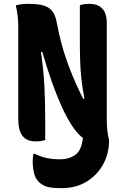

<svg xmlns="http://www.w3.org/2000/svg" viewBox="-20 -728 640 998"><path d="M215 0Q205 3 194 5Q183 7 166 7Q119 7 97 -21.5Q75 -50 75 -107V-590Q75 -648 62 -700Q82 -705 96.5 -706.5Q111 -708 130 -708Q203 -708 234 -686.5Q265 -665 274 -615Q285 -555 301.5 -494.5Q318 -434 344.5 -365.5Q371 -297 412 -215H419Q408 -271 403 -318.5Q398 -366 396.5 -414Q395 -462 395 -520V-700Q411 -708 448 -708Q486 -708 510.5 -684.5Q535 -661 535 -608V-106Q535 -80 537.5 -53Q540 -26 547 0Q547 70 516 126.5Q485 183 429.5 216.5Q374 250 301 250Q249 250 224 242.5Q199 235 181 217Q163 199 156.5 170.5Q150 142 150 109Q150 87 154 71H160Q192 87 223 93.5Q254 100 291 100Q340 100 372 76.5Q404 53 411 -11Q406 -14 401 -19Q351 -63 300 -175.5Q249 -288 200 -458H193Q207 -360 211 -276Q215 -192 215 -101Z"/></svg>

Font: Recursive Mn Csl St XBd
Style: Regular
Weight: 800
Monospace: yes
Version: Version 1.079;hotconv 1.0.112;makeotfexe 2.5.65598; ttfautoh